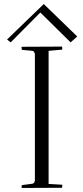

<svg xmlns="http://www.w3.org/2000/svg" viewBox="-20 -931 414 952"><path d="M15 -735 197 -911Q355 -757 363 -750L330 -721L180 -869L33 -721ZM87 1 88 -13 140 -20Q150 -21 152 -33H153V-665H152Q150 -678 140 -679L88 -684L87 -699L288 -700Q288 -699 289 -685L221 -679V-19L289 -15Q289 -14 288 0Z"/></svg>

Font: Antic Didone
Style: Regular
Weight: 400
Designer: Santiago Orozco
Foundry: Santiago Orozco
Version: Version 2.000